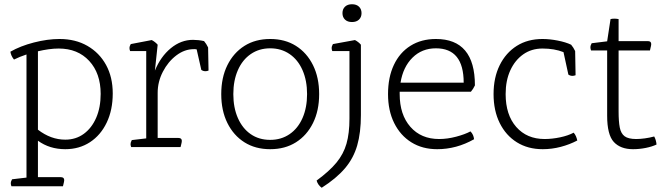

<svg xmlns="http://www.w3.org/2000/svg" viewBox="-20 -694 3144 906"><path d="M277 185H34Q31 178 31 171Q31 162 37 152L105 144V-437Q72 -426 46 -413Q32 -430 29 -450Q76 -477 140 -493.5Q204 -510 261 -510Q336 -510 392.5 -477.5Q449 -445 480.5 -387.5Q512 -330 512 -253Q512 -175 483.5 -115.5Q455 -56 404.5 -23Q354 10 288 10Q214 10 159 -30V142H267Q283 142 283 156Q283 162 279 177ZM159 -452V-82Q220 -35 288 -35Q338 -35 375.5 -62.5Q413 -90 434 -138.5Q455 -187 455 -251Q455 -348 401 -406.5Q347 -465 257 -465Q234 -465 209 -461.5Q184 -458 159 -452Z M832 0H599Q596 -8 596 -14Q596 -22 602 -33L670 -41V-453H594Q591 -460 591 -467Q591 -476 597 -486L696 -505Q713 -496 724 -483L711 -361Q738 -427 786 -466.5Q834 -506 891 -506Q902 -506 916.5 -504.5Q931 -503 943 -500Q954 -487 962 -470L964 -361Q957 -358 949 -358Q939 -358 930 -364L908 -461Q904 -462 900.5 -462Q897 -462 894 -462Q851 -462 812 -432.5Q773 -403 748.5 -355.5Q724 -308 724 -256V-43H822Q838 -43 838 -29Q838 -23 834 -8Z M1255 -34Q1307 -34 1346.5 -61Q1386 -88 1407.5 -137Q1429 -186 1429 -250Q1429 -314 1407.5 -363Q1386 -412 1346.5 -439Q1307 -466 1255 -466Q1203 -466 1163.5 -439Q1124 -412 1102.5 -363Q1081 -314 1081 -250Q1081 -186 1102.5 -137Q1124 -88 1163 -61Q1202 -34 1255 -34ZM1255 10Q1185 10 1133.5 -22.5Q1082 -55 1053 -113.5Q1024 -172 1024 -250Q1024 -328 1053 -386.5Q1082 -445 1133.5 -477.5Q1185 -510 1255 -510Q1325 -510 1376.5 -477.5Q1428 -445 1457 -386.5Q1486 -328 1486 -250Q1486 -172 1457 -113.5Q1428 -55 1376.5 -22.5Q1325 10 1255 10Z M1629 -134V-453H1548Q1545 -460 1545 -467Q1545 -476 1551 -486L1655 -505Q1672 -496 1683 -483V-151Q1683 -68 1665.5 -7.5Q1648 53 1607.5 100.5Q1567 148 1498 192Q1480 179 1474 158Q1534 114 1567.5 73.5Q1601 33 1615 -16Q1629 -65 1629 -134ZM1686 -632Q1686 -613 1674 -601.5Q1662 -590 1641 -590Q1620 -590 1608 -601.5Q1596 -613 1596 -632Q1596 -651 1608 -662.5Q1620 -674 1641 -674Q1662 -674 1674 -662.5Q1686 -651 1686 -632Z M2202 -261H1866V-250Q1866 -153 1916.5 -95.5Q1967 -38 2052 -38Q2091 -38 2132.5 -49Q2174 -60 2200 -74Q2208 -66 2212 -56.5Q2216 -47 2217 -37Q2134 10 2043 10Q1973 10 1921 -22.5Q1869 -55 1840 -113.5Q1811 -172 1811 -250Q1811 -329 1838.5 -387.5Q1866 -446 1917 -478Q1968 -510 2037 -510Q2221 -510 2221 -291Q2213 -274 2202 -261ZM1870 -304H2168Q2168 -466 2037 -466Q1971 -466 1926.5 -422Q1882 -378 1870 -304Z M2662 -342 2639 -448Q2596 -465 2540 -465Q2488 -465 2449 -437.5Q2410 -410 2388 -362Q2366 -314 2366 -250Q2366 -152 2416 -95Q2466 -38 2550 -38Q2585 -38 2623 -46Q2661 -54 2687 -68Q2694 -60 2698 -50.5Q2702 -41 2704 -31Q2668 -12 2626 -1Q2584 10 2541 10Q2471 10 2419 -22.5Q2367 -55 2338 -113.5Q2309 -172 2309 -250Q2309 -328 2338 -386.5Q2367 -445 2418.5 -477.5Q2470 -510 2540 -510Q2574 -510 2612 -502.5Q2650 -495 2675 -483Q2686 -470 2694 -453L2696 -339Q2688 -336 2681 -336Q2671 -336 2662 -342Z M2845 -148V-456H2769Q2766 -464 2766 -470Q2766 -480 2772 -490L2845 -499L2861 -604Q2869 -606 2880 -606Q2887 -606 2899 -604V-500H3037Q3053 -500 3053 -486Q3053 -480 3049 -465L3047 -456H2899V-168Q2899 -121 2904.5 -92.5Q2910 -64 2927.5 -51Q2945 -38 2982 -38Q3000 -38 3022.5 -41Q3045 -44 3067 -50Q3076 -34 3078 -12Q3057 -2 3027 4Q2997 10 2967 10Q2908 10 2876.5 -24Q2845 -58 2845 -148Z"/></svg>

Font: Scope One
Style: Regular
Weight: 400
Designer: Dalton Maag Ltd
Foundry: Dalton Maag Ltd
Version: Version 1.002; ttfautohint (v1.4.1) -l 11 -r 50 -G 50 -x 14 